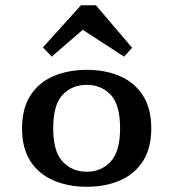

<svg xmlns="http://www.w3.org/2000/svg" viewBox="-20 -691 652 722"><path d="M306.3 11.3Q236.5 11.3 181.4 -12.4Q126.3 -36 94.6 -84.5Q62.9 -132.9 62.9 -208.1Q62.9 -283.4 94.4 -332.2Q126 -381 181.2 -404.7Q236.5 -428.3 306.3 -428.3Q376.9 -428.3 431.3 -404.7Q485.8 -381 517.3 -332.2Q548.8 -283.4 548.8 -208.1Q548.8 -133.2 517.3 -84.6Q485.8 -36 431.3 -12.4Q376.9 11.3 306.3 11.3ZM306.3 -45.2Q360.8 -45.2 396.2 -83.3Q431.6 -121.4 431.6 -208.1Q431.6 -297.4 396.2 -334.7Q360.8 -371.9 306.3 -371.9Q251 -371.9 215.5 -334.7Q180.1 -297.4 180.1 -208.1Q180.1 -121.4 215.5 -83.3Q251 -45.2 306.3 -45.2ZM174.4 -478 141.4 -512.9 284.4 -671.1H340.8L476.8 -511.4L446.6 -478L261.2 -598.3L326.1 -609.3Z"/></svg>

Font: Playfair 5pt SemiExpanded Light
Style: Regular
Weight: 300
Width: 6
Designer: Claus Eggers Sørensen
Foundry: Claus Eggers Sørensen
Version: Version 2.203